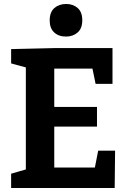

<svg xmlns="http://www.w3.org/2000/svg" viewBox="-20 -946 649 966"><path d="M474 -188H559L557 0H36V-72L129 -99L110 -70V-630L128 -602L36 -627V-699L250 -704H546V-524H461L441 -621L468 -601H231L253 -623V-386L231 -408H468V-309H231L253 -334V-81L231 -103H480L453 -81ZM312 -762Q275 -762 252.5 -783Q230 -804 230 -843Q230 -885 253.5 -905.5Q277 -926 313 -926Q348 -926 371 -905.5Q394 -885 394 -844Q394 -803 370.5 -782.5Q347 -762 312 -762Z"/></svg>

Font: Bitter Thin
Style: Bold
Weight: 700
Version: Version 3.021